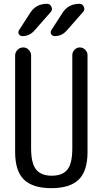

<svg xmlns="http://www.w3.org/2000/svg" viewBox="-20 -980 540 1010"><path d="M59.6 -179.7V-688.5Q59.6 -705.1 72.3 -717.8Q85 -730.5 102.1 -730.5Q119.1 -730.5 131.3 -717.8Q143.6 -705.1 143.6 -688.5V-200.2Q143.6 -121.1 169.9 -88.4Q196.3 -55.7 252 -55.7Q308.6 -55.7 334.5 -87.9Q360.4 -120.1 360.4 -200.2V-690.4Q360.4 -706.1 372.1 -718.3Q383.8 -730.5 399.9 -730.5Q416 -730.5 428.2 -718.3Q440.4 -706.1 440.4 -690.4V-179.7Q440.4 -80.1 394 -35.2Q347.7 9.8 250 9.8Q152.3 9.8 106 -35.2Q59.6 -80.1 59.6 -179.7ZM267.6 -790Q255.9 -790 249.5 -799.8Q243.2 -809.6 250 -821.3L308.6 -912.1Q338.9 -960 398.4 -960Q414.1 -960 420.9 -944.3Q427.7 -928.7 417 -917L330.1 -818.4Q304.7 -790 267.6 -790ZM227.5 -960Q243.2 -960 250.5 -944.3Q257.8 -928.7 247.1 -917L160.2 -818.4Q134.8 -790 97.7 -790Q85.9 -790 79.6 -799.8Q73.2 -809.6 80.1 -821.3L138.7 -912.1Q168.9 -960 227.5 -960Z"/></svg>

Font: Rounded-X Mgen+ 1mn regular
Style: Regular
Weight: 400
Designer: [Source Han Sans]
Ryoko NISHIZUKA  (kana & ideographs); Paul D. Hunt (Latin, Greek & Cyrillic); Wenlong ZHANG  (bopomofo
Version: Version 1.059.20150602